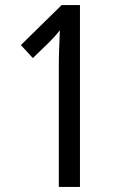

<svg xmlns="http://www.w3.org/2000/svg" viewBox="-20 -734 469 754"><path d="M294 0H211V-481Q211 -513 212.5 -547Q214 -581 215 -615Q209 -607 198.5 -595Q188 -583 171 -566L109 -506L62 -557L222 -714H294Z"/></svg>

Font: Noto Sans Tamil ExtraCondensed
Style: Regular
Weight: 400
Width: 2
Designer: Jelle Bosma - Monotype Design Team
Foundry: Monotype Imaging Inc.
Version: Version 2.004; ttfautohint (v1.8.4.7-5d5b)